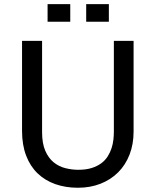

<svg xmlns="http://www.w3.org/2000/svg" viewBox="-20 -885 744 918"><path d="M618.7 -689.5V-255.9Q618.7 -195.3 599.4 -145.8Q580.1 -96.2 544.9 -61Q509.8 -25.9 460.7 -6.6Q411.6 12.7 352.5 12.7Q293.5 12.7 244.4 -4.6Q195.3 -22 159.9 -55.9Q124.5 -89.8 105 -140.9Q85.4 -191.9 85.4 -259.3V-689.5H181.2V-253.4Q181.2 -199.2 196.5 -164.1Q211.9 -128.9 236.6 -108.9Q261.2 -88.9 292.2 -81.1Q323.2 -73.2 354.5 -73.2Q391.6 -73.2 418.5 -81.8Q445.3 -90.3 464.4 -104.5Q483.4 -118.7 495.1 -137.5Q506.8 -156.2 513.4 -176.5Q520 -196.8 522.2 -217.3Q524.4 -237.8 524.4 -255.9V-689.5ZM315.9 -865.2V-781.2H207.5V-865.2ZM500.5 -865.2V-781.2H392.1V-865.2Z"/></svg>

Font: Shanti
Style: Regular
Weight: 400
Designer: vernon adams
Foundry: vernon adams
Version: Version 1.000